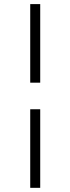

<svg xmlns="http://www.w3.org/2000/svg" viewBox="-20 -714 336 921"><path d="M125 -317.4V-694.3H172.9V-317.4ZM125 187V-189.9H172.9V187Z"/></svg>

Font: Kitab
Style: Regular
Weight: 400
Designer: SIL International
Foundry: Khaled Hosny
Version: Version 1.000